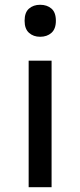

<svg xmlns="http://www.w3.org/2000/svg" viewBox="-20 -784 336 804"><path d="M148 -630Q120 -630 101.5 -646.5Q83 -663 83 -697Q83 -732 101.5 -748Q120 -764 148 -764Q177 -764 195.5 -748Q214 -732 214 -697Q214 -663 195.5 -646.5Q177 -630 148 -630ZM100 0V-530H196V0Z"/></svg>

Font: Orienta
Style: Regular
Weight: 400
Designer: Eduardo Rodriguez Tunni
Foundry: Eduardo Rodriguez Tunni
Version: Version 1.002; ttfautohint (v1.8.4.7-5d5b);gftools[0.9.23]